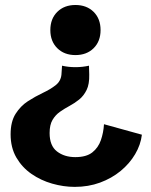

<svg xmlns="http://www.w3.org/2000/svg" viewBox="-20 -560 604 769"><path d="M336.4 -296.9 337.4 -261.7Q338.4 -223.1 326.9 -199.7Q315.4 -176.3 297.4 -161.6Q279.3 -147 258.8 -136Q238.3 -125 220.2 -112.3Q202.1 -99.6 190.4 -79.8Q178.7 -60.1 178.7 -27.3Q178.7 23.9 208.3 46.6Q237.8 69.3 281.7 69.3Q325.7 69.3 349.6 50.5Q373.5 31.7 384 1.5Q394.5 -28.8 396.5 -62.5L548.3 -20.5Q543.5 20 521.2 57.6Q499 95.2 463.1 124.8Q427.2 154.3 380.6 171.4Q334 188.5 279.3 188.5Q234.4 188.5 189 175.5Q143.6 162.6 106 136.5Q68.4 110.4 45.4 70.8Q22.5 31.2 22.5 -22Q22.5 -72.8 42.5 -104.2Q62.5 -135.7 92 -154.8Q121.6 -173.8 151.6 -188Q181.6 -202.1 202.6 -218.5Q223.6 -234.9 226.1 -261.2L228.5 -296.9Q253.9 -291 282 -291Q310.1 -291 336.4 -296.9ZM282.2 -540Q327.1 -540 355 -512.5Q382.8 -484.9 382.8 -439.5Q382.8 -394.5 355 -366.9Q327.1 -339.4 282.2 -339.4Q237.3 -339.4 209.5 -366.9Q181.6 -394.5 181.6 -439.5Q181.6 -484.9 209.5 -512.5Q237.3 -540 282.2 -540Z"/></svg>

Font: Schibsted Grotesk
Style: Bold
Weight: 700
Designer: Bakken & Baeck AS, Henrik Kongsvoll
Foundry: Schibsted ASA
Version: Version 1.100;gftools[0.9.25]